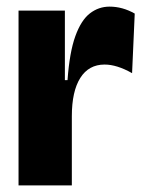

<svg xmlns="http://www.w3.org/2000/svg" viewBox="-20 -560 440 580"><path d="M36 0V-528H176V-318H184Q190 -402 207.5 -450.5Q225 -499 251.5 -519.5Q278 -540 311 -540Q350 -540 387 -519L379 -339Q333 -365 296 -365Q248 -365 222.5 -324.5Q197 -284 197 -209V0Z"/></svg>

Font: Bricolage Grotesque 48pt ExtraBold
Style: Regular
Weight: 800
Designer: Mathieu Triay
Foundry: Atelier Triay
Version: Version 1.000; ttfautohint (v1.8.4.7-5d5b);gftools[0.9.32]